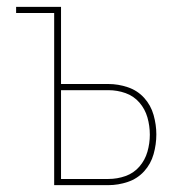

<svg xmlns="http://www.w3.org/2000/svg" viewBox="-20 -540 540 560"><path d="M138 0V-502H27V-520H158V-295H296Q325 -295 353 -285.5Q381 -276 400.5 -254.5Q420 -233 428 -204.5Q436 -176 436 -148Q436 -119 428 -90.5Q420 -62 400.5 -40.5Q381 -19 353 -9.5Q325 0 296 0ZM158 -18H296Q322 -18 346 -26.5Q370 -35 386.5 -54Q403 -73 410 -97.5Q417 -122 417 -147Q417 -173 410 -197.5Q403 -222 386.5 -241Q370 -260 346 -268.5Q322 -277 296 -277H158Z"/></svg>

Font: Iosevka Thin
Style: Regular
Weight: 100
Monospace: yes
Designer: Belleve Invis
Foundry: Belleve Invis
Version: Version 32.5.0; ttfautohint (v1.8.4)